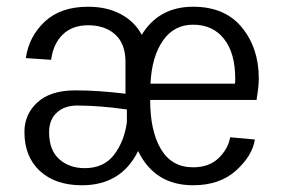

<svg xmlns="http://www.w3.org/2000/svg" viewBox="-20 -535 840 570"><path d="M52.5 -143.3Q52.5 -195.8 91.2 -231.2Q130 -266.7 203.3 -266.7Q272.5 -266.7 352.5 -256.7V-351.7Q352.5 -405 322.1 -432.5Q291.7 -460 241.7 -460Q195 -460 166.7 -432.9Q138.3 -405.8 131.7 -357.5L56.7 -362.5Q65.8 -426.7 112.9 -470.8Q160 -515 241.7 -515Q297.5 -515 338.8 -492.9Q380 -470.8 400.8 -431.7Q451.7 -515 553.3 -515Q647.5 -515 697.9 -453.8Q748.3 -392.5 748.3 -301.7Q748.3 -279.2 741.7 -239.2L742.5 -238.3H741.7H425.8Q425.8 -145.8 457.9 -92.1Q490 -38.3 553.3 -38.3Q600.8 -38.3 629.2 -65.8Q657.5 -93.3 663.3 -127.5L736.7 -120.8Q729.2 -72.5 680.8 -28.8Q632.5 15 553.3 15Q439.2 15 390 -86.7Q340 15 223.3 15Q144.2 15 98.3 -27.5Q52.5 -70 52.5 -143.3ZM426.7 -286.7H677.5Q678.3 -291.7 678.3 -301.7Q678.3 -377.5 645 -419.6Q611.7 -461.7 553.3 -461.7Q496.7 -461.7 463.8 -414.6Q430.8 -367.5 426.7 -286.7ZM356.7 -210Q275 -221.7 209.2 -221.7Q171.7 -221.7 148.8 -200.8Q125.8 -180 125.8 -142.5Q125.8 -89.2 155.8 -62.5Q185.8 -35.8 231.7 -35.8Q288.3 -35.8 318.8 -75.8Q349.2 -115.8 356.7 -172.5Z"/></svg>

Font: Boon
Style: Regular
Weight: 400
Designer: Sungsit Sawaiwan
Foundry: FontUni
Version: Version 3.0